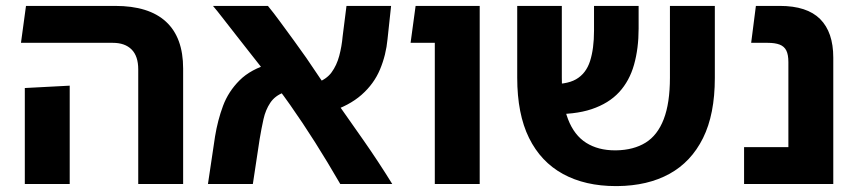

<svg xmlns="http://www.w3.org/2000/svg" viewBox="-20 -623 2903 650"><path d="M448 0V-388Q448 -433 425.5 -455.5Q403 -478 362 -478H51L68 -603H370Q484 -603 542 -549.5Q600 -496 600 -391V0ZM64 0V-325L216 -333V0Z M1132 0Q1088 -76 1046.5 -141.5Q1005 -207 962.5 -267.5Q920 -328 872 -386Q852 -411 827.5 -442.5Q803 -474 778.5 -505Q754 -536 734 -562Q714 -588 701 -603H887Q906 -580 929 -548.5Q952 -517 975.5 -485Q999 -453 1017 -427Q1063 -358 1112 -288.5Q1161 -219 1211 -147.5Q1261 -76 1308 0ZM684 0 708 -161Q717 -216 735 -264.5Q753 -313 791 -351Q829 -389 896 -408L941 -310Q911 -299 895 -275Q879 -251 872 -219.5Q865 -188 859 -152L836 0ZM1095 -244 1050 -342Q1085 -354 1102.5 -378Q1120 -402 1128.5 -434Q1137 -466 1140 -500L1153 -603H1304L1292 -491Q1287 -437 1266.5 -388Q1246 -339 1204 -302Q1162 -265 1095 -244Z M1452 0V-603H1604V0ZM1370 -478 1387 -603H1552V-478Z M2065 7Q1961 7 1886 -34Q1811 -75 1771 -156Q1731 -237 1731 -360V-603H1882V-361Q1882 -274 1903 -219.5Q1924 -165 1964.5 -139.5Q2005 -114 2062 -114H2066Q2125 -115 2165.5 -140Q2206 -165 2227 -219.5Q2248 -274 2248 -360V-603H2400V-359Q2400 -236 2360 -155.5Q2320 -75 2246.5 -34.5Q2173 6 2070 7ZM1839 -237 1831 -339Q1896 -335 1930 -354.5Q1964 -374 1977.5 -416Q1991 -458 1991 -519V-603H2142V-526Q2142 -459 2126.5 -404Q2111 -349 2076 -311Q2041 -273 1983 -253.5Q1925 -234 1839 -237Z M2649 0V-413Q2649 -438 2642 -452Q2635 -466 2619.5 -472Q2604 -478 2579 -478H2523L2539 -603H2620Q2712 -603 2756.5 -558.5Q2801 -514 2801 -428V0ZM2499 0V-125H2722V0Z"/></svg>

Font: Noto Sans Hebrew Thin
Style: Bold
Weight: 700
Version: Version 3.001